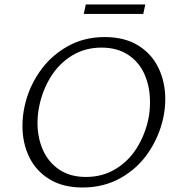

<svg xmlns="http://www.w3.org/2000/svg" viewBox="-20 -829 783 855"><path d="M362 -809H627L618 -767H353ZM80 -268Q80 -311 89 -353Q106 -435 154 -506Q202 -577 277 -620.5Q352 -664 446 -664Q535 -664 595.5 -626.5Q656 -589 686 -526Q716 -463 716 -387Q716 -346 707 -304Q689 -221 641 -150Q593 -79 517.5 -36.5Q442 6 348 6Q260 6 200 -31Q140 -68 110 -130Q80 -192 80 -268ZM640 -296Q648 -331 648 -375Q648 -441 624.5 -496Q601 -551 552 -584Q503 -617 432 -617Q359 -617 301.5 -582Q244 -547 207.5 -489Q171 -431 156 -362Q147 -322 147 -282Q147 -216 171 -161.5Q195 -107 243.5 -74Q292 -41 363 -41Q436 -41 494 -76Q552 -111 588.5 -169Q625 -227 640 -296Z"/></svg>

Font: Ysabeau Infant Semilight
Style: Italic
Weight: 300
Italic angle: -12°
Designer: Christian Thalmann (Catharsis Fonts)
Version: Version 0.003